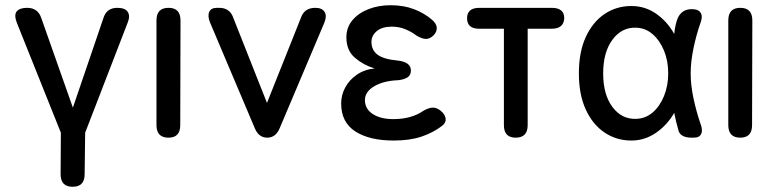

<svg xmlns="http://www.w3.org/2000/svg" viewBox="-20 -527 2968 735"><path d="M258 188Q212 188 212 140L213 -19L44 -441Q33 -471 44.5 -484Q56 -497 84 -497Q125 -497 138 -458L259 -115L376 -458Q388 -497 429 -497Q459 -497 469 -481.5Q479 -466 469 -441L306 -19L304 140Q304 188 258 188Z M625 0Q579 0 579 -48V-449Q579 -497 625 -497Q671 -497 671 -449L670 -48Q670 0 625 0Z M1003 0Q970 0 955 -37L784 -441Q774 -466 781 -481.5Q788 -497 810 -497H819Q860 -497 873 -459L1002 -133L1132 -459Q1145 -497 1187 -497Q1213 -497 1222.5 -481.5Q1232 -466 1222 -441L1051 -37Q1036 0 1003 0Z M1487 11Q1394 11 1340 -24Q1286 -59 1286 -131Q1286 -163 1301.5 -192Q1317 -221 1346 -241Q1375 -261 1414 -265Q1371 -278 1338.5 -306Q1306 -334 1306 -384Q1306 -422 1329 -449.5Q1352 -477 1390.5 -492Q1429 -507 1475 -507Q1525 -507 1564.5 -492Q1604 -477 1633 -452Q1651 -437 1652 -421Q1653 -405 1639 -391Q1624 -377 1609 -378Q1594 -379 1574 -391Q1556 -405 1532 -415Q1508 -425 1480 -425Q1443 -425 1422.5 -408Q1402 -391 1402 -367Q1402 -335 1425.5 -317.5Q1449 -300 1504 -295Q1553 -289 1553 -257Q1553 -240 1541 -231.5Q1529 -223 1505 -220Q1449 -218 1413 -197Q1377 -176 1377 -144Q1377 -110 1407 -90.5Q1437 -71 1486 -71Q1555 -71 1601 -103Q1620 -114 1635.5 -115Q1651 -116 1667 -103Q1684 -89 1686 -73Q1688 -57 1672 -45Q1638 -19 1593.5 -4Q1549 11 1487 11Z M1954 0Q1909 0 1909 -48V-417H1814Q1768 -417 1768 -457Q1768 -497 1815 -497H2092Q2140 -497 2140 -457Q2138 -417 2092 -417H2000V-48Q2000 0 1954 0Z M2397 11Q2340 11 2294.5 -19.5Q2249 -50 2222.5 -107.5Q2196 -165 2196 -246Q2196 -328 2222.5 -385.5Q2249 -443 2294.5 -473.5Q2340 -504 2397 -504Q2450 -504 2492.5 -474Q2535 -444 2561 -397Q2564 -428 2573 -454Q2588 -492 2628 -492Q2654 -492 2662.5 -477.5Q2671 -463 2661 -438Q2645 -392 2634.5 -341Q2624 -290 2624 -246Q2624 -202 2634.5 -152Q2645 -102 2661 -55Q2671 -30 2664.5 -15Q2658 0 2636 0H2628Q2587 0 2578 -25Q2573 -42 2568.5 -60.5Q2564 -79 2561 -95Q2534 -48 2491 -18.5Q2448 11 2397 11ZM2415 -72Q2451 -73 2478.5 -96.5Q2506 -120 2522 -159.5Q2538 -199 2538 -246Q2538 -294 2522 -333Q2506 -372 2478.5 -396Q2451 -420 2415 -421Q2360 -423 2324.5 -375Q2289 -327 2289 -246Q2289 -165 2324.5 -117.5Q2360 -70 2415 -72Z M2814 0Q2768 0 2768 -48V-449Q2768 -497 2814 -497Q2860 -497 2860 -449L2859 -48Q2859 0 2814 0Z"/></svg>

Font: Zen Maru Gothic Medium
Style: Regular
Weight: 500
Designer: Yoshimichi Ohira
Foundry: Positype
Version: Version 1.001